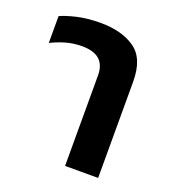

<svg xmlns="http://www.w3.org/2000/svg" viewBox="-103 -611 631 693"><g transform="rotate(20 212.0 -264.5)"><path d="M223 0H350V-370Q350 -459 299.5 -494Q249 -529 168 -529Q116 -529 76.5 -519.5Q37 -510 16 -500V-397Q42 -410 71 -418.5Q100 -427 134 -427Q223 -427 223 -348Z"/></g></svg>

Font: Noto Sans Thai UI Semi
Style: Regular
Weight: 600
Designer: Monotype Design Team
Foundry: Monotype Imaging Inc.
Version: Version 1.901